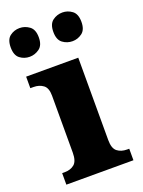

<svg xmlns="http://www.w3.org/2000/svg" viewBox="-155 -826 664 893"><g transform="rotate(-20 177.0 -379.5)"><path d="M14 0V-57H26Q56 -57 74.5 -72.5Q93 -88 93 -130V-412Q93 -450 73.5 -464.5Q54 -479 26 -479H10V-536H268V-128Q268 -87 287 -72Q306 -57 335 -57H346V0ZM270 -617Q243 -617 221.5 -633Q200 -649 200 -688Q200 -727 221.5 -743Q243 -759 270 -759Q296 -759 317.5 -743Q339 -727 339 -688Q339 -649 317.5 -633Q296 -617 270 -617ZM58 -617Q31 -617 10 -633Q-11 -649 -11 -688Q-11 -727 10 -743Q31 -759 58 -759Q84 -759 106 -743Q128 -727 128 -688Q128 -649 106 -633Q84 -617 58 -617Z"/></g></svg>

Font: Noto Serif Devanagari ExtraBold
Style: Regular
Weight: 800
Designer: Universal Thirst, Indian Type Foundry and the Monotype Design Team
Foundry: Monotype Imaging Inc.
Version: Version 2.004; ttfautohint (v1.8.4.7-5d5b)